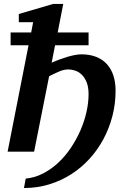

<svg xmlns="http://www.w3.org/2000/svg" viewBox="-20 -760 631 962"><path d="M559.1 -305.2Q559.1 -240.7 543.5 -179.7Q527.8 -118.7 499 -64.5Q470.2 -10.3 429.2 34.9Q388.2 80.1 337.2 112.8Q286.1 145.5 226.3 163.8Q166.5 182.1 100.1 182.1L108.9 134.8Q154.8 130.4 195.8 109.1Q236.8 87.9 272 55.2Q307.1 22.5 335.2 -19.5Q363.3 -61.5 383.1 -106.9Q402.8 -152.3 413.3 -199Q423.8 -245.6 423.8 -288.1Q423.8 -323.7 414.1 -347.7Q404.3 -371.6 389.4 -386Q374.5 -400.4 356.7 -406.2Q338.9 -412.1 323.2 -412.1Q300.3 -412.1 277.1 -402.1Q253.9 -392.1 226.1 -377.9L150.9 0H18.1L123 -533.2H33.2V-597.2H136.2L146 -648.9H74.2V-689.9L246.1 -740.2H296.9L269 -597.2H423.8V-533.2H255.9L238.8 -445.8Q258.3 -454.6 278.8 -462.2Q299.3 -469.7 319.1 -475.6Q338.9 -481.4 356.4 -484.6Q374 -487.8 388.2 -487.8Q429.2 -487.8 461.2 -475.3Q493.2 -462.9 514.9 -439.5Q536.6 -416 547.9 -382.1Q559.1 -348.1 559.1 -305.2Z"/></svg>

Font: Charis SIL
Style: Bold Italic
Weight: 700
Italic angle: -11°
Foundry: SIL International
Version: Version 4.112